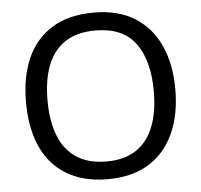

<svg xmlns="http://www.w3.org/2000/svg" viewBox="-52 -779 885 844"><g transform="rotate(-5 390.5 -357.5)"><path d="M720 -358Q720 -275 699 -207.5Q678 -140 636.5 -91Q595 -42 533.5 -16Q472 10 391 10Q307 10 245 -16.5Q183 -43 142 -91.5Q101 -140 81 -208Q61 -276 61 -359Q61 -469 97 -551Q133 -633 206.5 -679Q280 -725 392 -725Q499 -725 572 -679.5Q645 -634 682.5 -551.5Q720 -469 720 -358ZM156 -358Q156 -268 181 -203Q206 -138 258.5 -103Q311 -68 391 -68Q472 -68 523.5 -103Q575 -138 600 -203Q625 -268 625 -358Q625 -493 569 -569.5Q513 -646 392 -646Q311 -646 258.5 -611.5Q206 -577 181 -512.5Q156 -448 156 -358Z"/></g></svg>

Font: lbangla05
Style: Book
Weight: 400
Designer: Jelle Bosma - Monotype Design Team
Foundry: Monotype Imaging Inc.
Version: Version 2.003